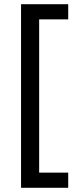

<svg xmlns="http://www.w3.org/2000/svg" viewBox="-20 -734 369 912"><path d="M304 158H80V-714H304V-642H166V86H304Z"/></svg>

Font: Noto IKEA Arabic
Style: Regular
Weight: 400
Designer: Monotype Design Team
Foundry: Monotype Imaging Inc.
Version: Version 1.200